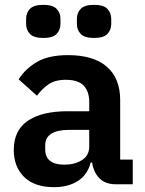

<svg xmlns="http://www.w3.org/2000/svg" viewBox="-20 -762 599 794"><path d="M458 0Q416 0 391.5 -24.5Q367 -49 361 -90H355Q342 -39 302 -13.5Q262 12 203 12Q123 12 80 -30Q37 -72 37 -142Q37 -223 95 -262.5Q153 -302 260 -302H349V-340Q349 -384 326 -408Q303 -432 252 -432Q207 -432 179.5 -412.5Q152 -393 133 -366L57 -434Q86 -479 134 -506.5Q182 -534 261 -534Q367 -534 422 -486Q477 -438 477 -348V-102H529V0ZM246 -81Q289 -81 319 -100Q349 -119 349 -156V-225H267Q167 -225 167 -161V-144Q167 -112 187.5 -96.5Q208 -81 246 -81ZM159 -605Q120 -605 104 -621.5Q88 -638 88 -663V-684Q88 -709 104 -725.5Q120 -742 159 -742Q198 -742 214 -725.5Q230 -709 230 -684V-663Q230 -638 214 -621.5Q198 -605 159 -605ZM369 -605Q330 -605 314 -621.5Q298 -638 298 -663V-684Q298 -709 314 -725.5Q330 -742 369 -742Q408 -742 424 -725.5Q440 -709 440 -684V-663Q440 -638 424 -621.5Q408 -605 369 -605Z"/></svg>

Font: IBM Plex Sans SmBld
Style: Regular
Weight: 600
Designer: Mike Abbink, Paul van der Laan, Pieter van Rosmalen
Foundry: Bold Monday
Version: Version 3.005